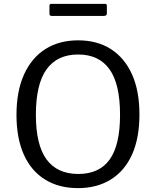

<svg xmlns="http://www.w3.org/2000/svg" viewBox="-20 -960 804 990"><path d="M382 10Q284 10 212.5 -34Q141 -78 103 -162.5Q65 -247 65 -368Q65 -490 104 -576Q143 -662 214 -707Q285 -752 383 -752Q481 -752 551.5 -707Q622 -662 660.5 -577Q699 -492 699 -369Q699 -248 661 -163.5Q623 -79 551.5 -34.5Q480 10 382 10ZM384 -63Q492 -63 545.5 -137.5Q599 -212 599 -368Q599 -527 544.5 -603Q490 -679 383 -679Q275 -679 220 -602.5Q165 -526 165 -368Q165 -213 220 -138Q275 -63 384 -63ZM531 -930V-891Q531 -878 516 -878H246Q240 -878 237.5 -881Q235 -884 235 -890V-929Q235 -940 243 -940H523Q531 -940 531 -930Z"/></svg>

Font: Libre Franklin Thin
Style: Regular
Weight: 400
Version: Version 3.000